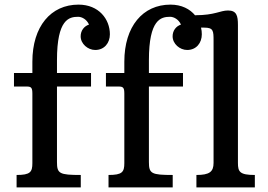

<svg xmlns="http://www.w3.org/2000/svg" viewBox="-20 -811 1158 831"><path d="M449.7 0H727.5V-53.7C635.3 -53.7 624.5 -59.6 624.5 -109.4V-436.5H772V-495.1H624.5V-550.8C624.5 -727.5 676.8 -738.3 716.3 -738.3C732.4 -738.3 753.4 -727.1 763.2 -704.6C742.2 -697.8 727.1 -678.7 727.1 -653.8C727.1 -621.1 758.3 -594.7 790 -594.7C829.6 -594.7 853.5 -625 853.5 -662.6C853.5 -672.4 852.5 -681.6 850.1 -691.4H864.7C903.8 -691.4 904.3 -677.2 904.3 -634.8V-106C904.3 -67.4 886.7 -53.7 830.1 -53.7V0H1083V-53.7C1017.6 -53.7 1009.8 -67.4 1009.8 -106V-703.1C1009.8 -743.2 1003.9 -765.6 966.8 -765.6C932.6 -765.6 910.2 -745.1 825.2 -745.1V-743.7C802.2 -772 766.1 -791 717.8 -791C598.1 -791 518.1 -696.8 518.1 -543.9V-495.1H438.5V-436.5H493.7C513.7 -436.5 518.1 -430.7 518.1 -405.3V-105C518.1 -66.4 509.3 -53.7 449.7 -53.7ZM51.8 0H329.6V-53.7C237.3 -53.7 226.6 -59.6 226.6 -109.4V-436.5H374V-495.1H226.6V-550.8C226.6 -727.5 278.8 -738.3 318.4 -738.3C334.5 -738.3 355.5 -727.1 365.2 -704.6C344.2 -697.8 329.1 -678.7 329.1 -653.8C329.1 -621.1 360.4 -594.7 392.1 -594.7C431.6 -594.7 455.6 -625 455.6 -662.6C455.6 -728 407.7 -791 319.8 -791C200.2 -791 120.1 -696.8 120.1 -543.9V-495.1H40.5V-436.5H95.7C115.7 -436.5 120.1 -430.7 120.1 -405.3V-105C120.1 -66.4 111.3 -53.7 51.8 -53.7Z"/></svg>

Font: Arbutus Slab
Style: Regular
Weight: 400
Designer: Karolina Lach
Foundry: Karolina Lach
Version: Version 1.001